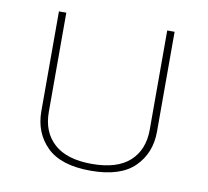

<svg xmlns="http://www.w3.org/2000/svg" viewBox="-64 -588 721 667"><g transform="rotate(10 296.0 -254.0)"><path d="M296 9Q191 9 141.5 -40Q92 -89 92 -165V-517H118V-167Q118 -96 163 -55.5Q208 -15 296 -15Q385 -15 429.5 -55.5Q474 -96 474 -167V-517H500V-165Q500 -89 450.5 -40Q401 9 296 9Z"/></g></svg>

Font: Noto Sans Thai UI Thin
Style: Regular
Weight: 100
Designer: Monotype Design Team
Foundry: Monotype Imaging Inc.
Version: Version 2.000